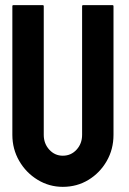

<svg xmlns="http://www.w3.org/2000/svg" viewBox="-20 -716 500 746"><path d="M224 10Q171 10 126 -17.5Q81 -45 54.5 -91Q28 -137 28 -192V-692Q28 -696 32 -696H146Q150 -696 150 -692V-192Q150 -158 171.5 -134.5Q193 -111 224 -111Q256 -111 277.5 -134.5Q299 -158 299 -192V-692Q299 -696 303 -696H417Q421 -696 421 -692V-192Q421 -136 394.5 -90Q368 -44 323.5 -17Q279 10 224 10Z"/></svg>

Font: AL Dynamic
Style: Regular
Weight: 400
Version: Version 1.000; ttfautohint (v1.8.2) -l 8 -r 50 -G 200 -x 14 